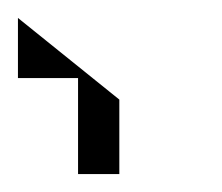

<svg xmlns="http://www.w3.org/2000/svg" viewBox="-20 -20 247 214"><path d="M0 0V67H67V174H113V91ZM113 56Z"/></svg>

Font: Hi.
Style: Bold
Weight: 400
Designer: Mew Too, Robert Jablonski
Foundry: Cannot Into Space Fonts
Version: Version 1.996